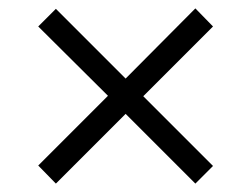

<svg xmlns="http://www.w3.org/2000/svg" viewBox="-20 -587 599 457"><path d="M113 -150 279 -316 445 -150 487 -192 321 -358 487 -524 445 -567 279 -400 113 -566 71 -524 237 -359 71 -193Z"/></svg>

Font: Noto Serif Devanagari
Style: Regular
Weight: 400
Designer: Universal Thirst, Indian Type Foundry and the Monotype Design Team
Foundry: Monotype Imaging Inc.
Version: Version 2.004